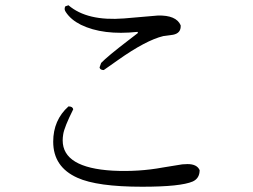

<svg xmlns="http://www.w3.org/2000/svg" viewBox="-20 -720 960 729"><path d="M666 -624Q668 -594 637 -588L600 -583Q534 -567 428 -492Q384 -461 374 -454Q360 -454 358 -464L364 -481Q388 -506 465 -565Q488 -582 504 -595L502 -599Q371 -585 287 -626Q249 -645 230 -674Q222 -685 228 -696L240 -700Q311 -639 451 -650L579 -661Q649 -663 666 -624ZM738 -74Q738 -43 712 -31Q666 -11 520 -11Q349 -11 274 -45Q182 -86 182 -182Q182 -264 240 -316Q256 -316 258 -305Q224 -237 220 -210Q218 -198 218 -187Q218 -83 408 -72Q506 -67 598 -84Q671 -96 672 -96Q682 -97 692 -97Q728 -97 738 -74Z"/></svg>

Font: cwTeXFangSong
Style: Medium
Weight: 500
Version: Version 1.17